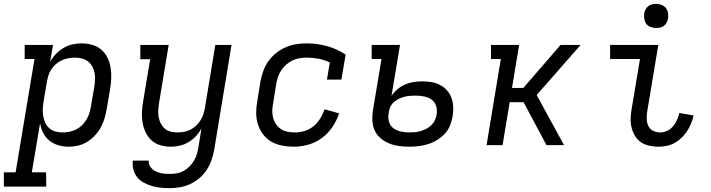

<svg xmlns="http://www.w3.org/2000/svg" viewBox="-66 -753 3686 996"><path d="M174 215H-46V141H15L113 -447H62V-520H209L194 -432Q206 -454 223.5 -472.5Q241 -491 263 -504Q285 -517 309 -522.5Q333 -528 356 -528Q385 -528 412 -520.5Q439 -513 459 -496Q479 -479 491 -454.5Q503 -430 507.5 -403Q512 -376 511 -347.5Q510 -319 505 -290L488 -190Q484 -166 477 -141.5Q470 -117 458 -94.5Q446 -72 428 -52Q410 -32 387.5 -18Q365 -4 340.5 2Q316 8 291 8Q263 8 237 0.5Q211 -7 190.5 -23.5Q170 -40 158 -63.5Q146 -87 142 -114L99 141H173ZM259 -66Q276 -66 294 -69.5Q312 -73 329 -81.5Q346 -90 359.5 -103.5Q373 -117 383 -133.5Q393 -150 398 -167.5Q403 -185 406 -202L423 -302Q426 -321 427 -339.5Q428 -358 424.5 -375.5Q421 -393 412.5 -408.5Q404 -424 390.5 -434.5Q377 -445 359.5 -449.5Q342 -454 323 -454Q306 -454 289 -451Q272 -448 255 -440.5Q238 -433 224 -420.5Q210 -408 200 -393Q190 -378 185 -361Q180 -344 177 -327L160 -227Q157 -208 156 -189Q155 -170 158 -151.5Q161 -133 168.5 -116.5Q176 -100 189.5 -88Q203 -76 221 -71Q239 -66 259 -66Z M814 223Q790 223 766.5 220.5Q743 218 721 211.5Q699 205 679 194Q659 183 645.5 166Q632 149 626 126.5Q620 104 623 80H706Q704 93 709.5 104.5Q715 116 724 124Q733 132 744.5 137Q756 142 768 145Q780 148 793 148.5Q806 149 820 149Q837 149 854.5 145.5Q872 142 888 133Q904 124 917.5 110Q931 96 940.5 80Q950 64 955 47Q960 30 963 13L979 -87Q968 -66 951 -47.5Q934 -29 912.5 -16Q891 -3 867.5 2.5Q844 8 821 8Q792 8 766 0.5Q740 -7 720.5 -24.5Q701 -42 689.5 -66.5Q678 -91 673.5 -118Q669 -145 670.5 -173Q672 -201 677 -230L713 -446H662V-520H809L759 -218Q756 -199 755 -181Q754 -163 757 -145.5Q760 -128 768 -112.5Q776 -97 788.5 -86Q801 -75 818.5 -70.5Q836 -66 855 -66Q871 -66 888.5 -69Q906 -72 921.5 -80Q937 -88 950.5 -100.5Q964 -113 973.5 -128Q983 -143 988.5 -159.5Q994 -176 997 -193L1051 -520H1135L1045 25Q1040 51 1031 77.5Q1022 104 1006.5 128Q991 152 968.5 171Q946 190 920 202Q894 214 867 218.5Q840 223 814 223Z M1458 8Q1426 8 1396 2Q1366 -4 1341 -18.5Q1316 -33 1298.5 -56.5Q1281 -80 1272 -108Q1263 -136 1263 -167Q1263 -198 1269 -230L1285 -330Q1290 -357 1299.5 -384Q1309 -411 1326 -435Q1343 -459 1366 -477.5Q1389 -496 1415.5 -507.5Q1442 -519 1469.5 -523.5Q1497 -528 1525 -528Q1580 -528 1631.5 -513.5Q1683 -499 1727 -470L1705 -340H1630L1645 -429Q1618 -442 1587.5 -448Q1557 -454 1525 -454Q1507 -454 1488 -451Q1469 -448 1451.5 -439.5Q1434 -431 1419 -418Q1404 -405 1393 -388.5Q1382 -372 1376 -354Q1370 -336 1367 -318L1351 -218Q1347 -198 1346.5 -178.5Q1346 -159 1351 -141Q1356 -123 1366.5 -108Q1377 -93 1392 -83Q1407 -73 1426 -69.5Q1445 -66 1465 -66Q1489 -66 1514 -73.5Q1539 -81 1560 -98Q1581 -115 1595 -138Q1609 -161 1618 -186L1693 -165Q1681 -128 1658.5 -94.5Q1636 -61 1603.5 -37Q1571 -13 1533 -2.5Q1495 8 1458 8Z M2058 8Q2031 8 2004.5 4.5Q1978 1 1954 -8.5Q1930 -18 1910 -34.5Q1890 -51 1879 -73.5Q1868 -96 1866 -123Q1864 -150 1868 -177L1913 -447H1862V-520H2009L1965 -256Q1978 -275 1996.5 -290.5Q2015 -306 2036 -315Q2057 -324 2080 -327.5Q2103 -331 2124 -331Q2149 -331 2172.5 -327Q2196 -323 2217 -312Q2238 -301 2253 -284Q2268 -267 2276 -245Q2284 -223 2285 -198.5Q2286 -174 2282 -150Q2278 -126 2268.5 -102Q2259 -78 2241 -59Q2223 -40 2201 -26.5Q2179 -13 2155 -5.5Q2131 2 2106.5 5Q2082 8 2058 8ZM2059 -66Q2074 -66 2088.5 -67.5Q2103 -69 2118 -73.5Q2133 -78 2147 -85.5Q2161 -93 2172.5 -104.5Q2184 -116 2190.5 -130.5Q2197 -145 2199 -160Q2203 -182 2196.5 -203Q2190 -224 2173.5 -236Q2157 -248 2135 -252.5Q2113 -257 2090 -257Q2076 -257 2062 -256Q2048 -255 2034 -251.5Q2020 -248 2006.5 -242Q1993 -236 1981 -226.5Q1969 -217 1961.5 -204Q1954 -191 1952 -177L1950 -165Q1946 -142 1952 -121Q1958 -100 1975 -87.5Q1992 -75 2014 -70.5Q2036 -66 2059 -66Z M2769 0 2650 -223H2578L2541 0H2458L2532 -447H2481V-520H2627L2590 -297H2649L2842 -520H2946L2718 -260L2860 0Z M3350 8Q3326 8 3302.5 3Q3279 -2 3260 -14.5Q3241 -27 3229 -46.5Q3217 -66 3211 -88.5Q3205 -111 3205.5 -135Q3206 -159 3210 -184L3254 -447H3099V-520H3349L3291 -172Q3288 -152 3289 -133Q3290 -114 3298 -98Q3306 -82 3323 -74Q3340 -66 3360 -66Q3378 -66 3395.5 -74.5Q3413 -83 3425.5 -98Q3438 -113 3446 -130.5Q3454 -148 3458 -167L3532 -154Q3528 -134 3519.5 -113.5Q3511 -93 3499 -74Q3487 -55 3470.5 -39Q3454 -23 3434.5 -12Q3415 -1 3393 3.5Q3371 8 3350 8ZM3337 -608Q3323 -608 3309 -613Q3295 -618 3287 -629Q3279 -640 3276.5 -655Q3274 -670 3276 -685Q3278 -695 3283.5 -705Q3289 -715 3297.5 -721.5Q3306 -728 3316.5 -730.5Q3327 -733 3338 -733Q3352 -733 3366 -727.5Q3380 -722 3388.5 -711Q3397 -700 3399.5 -685Q3402 -670 3399 -655Q3397 -645 3391.5 -635Q3386 -625 3377.5 -618.5Q3369 -612 3358.5 -610Q3348 -608 3337 -608Z"/></svg>

Font: Iosevka HT Extended
Style: Italic
Weight: 400
Width: 7
Italic angle: -9°
Monospace: yes
Designer: Belleve Invis
Foundry: Belleve Invis
Version: Version 32.3.0; ttfautohint (v1.8.4)